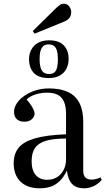

<svg xmlns="http://www.w3.org/2000/svg" viewBox="-20 -1004 570 1038"><path d="M194 14Q128 14 91 -22Q54 -58 54 -121Q54 -172 80.5 -205Q107 -238 169 -256Q231 -274 337 -278V-388Q337 -429 326 -454Q315 -479 293 -491Q271 -503 235 -503Q202 -503 171 -493Q140 -483 124 -466Q140 -448 149 -433.5Q158 -419 162.5 -408.5Q167 -398 167 -390Q167 -373 152 -359.5Q137 -346 112 -346Q85 -346 70.5 -360Q56 -374 56 -399Q56 -431 82.5 -460.5Q109 -490 152 -508Q195 -526 244 -526Q307 -526 348 -506.5Q389 -487 409.5 -447Q430 -407 430 -346V-82Q430 -55 442 -44Q454 -33 474 -33Q486 -33 498.5 -36Q511 -39 524 -45L530 -31Q508 -7 483.5 3.5Q459 14 436 14Q391 14 369 -10Q347 -34 342 -82Q325 -47 303 -25.5Q281 -4 254.5 5Q228 14 194 14ZM235 -32Q265 -32 288 -46Q311 -60 324 -85.5Q337 -111 337 -143V-255Q270 -255 229 -243Q188 -231 169.5 -204.5Q151 -178 151 -132Q151 -84 173 -58Q195 -32 235 -32ZM244 -582Q188 -582 162.5 -610Q137 -638 137 -684Q137 -712 149 -735Q161 -758 185 -772Q209 -786 246 -786Q299 -786 325 -758.5Q351 -731 351 -686Q351 -656 339 -632.5Q327 -609 303 -595.5Q279 -582 244 -582ZM245 -604Q264 -604 274 -612.5Q284 -621 288.5 -639Q293 -657 293 -684Q293 -711 288 -729Q283 -747 272 -755.5Q261 -764 243 -764Q225 -764 214.5 -755Q204 -746 199 -728.5Q194 -711 194 -684Q194 -658 199 -640Q204 -622 215 -613Q226 -604 245 -604ZM167 -822 157 -836 284 -961Q297 -973 306 -978.5Q315 -984 324 -984Q343 -984 354 -969.5Q365 -955 365 -938Q365 -920 355 -907Q345 -894 324 -886Z"/></svg>

Font: Literata 60pt
Style: Regular
Weight: 400
Designer: Latin by Veronika Burian and Jose Scaglione. Greek by Irene Vlachou. Cyrillic by Vera Evstafieva.
Foundry: TypeTogether
Version: Version 3.002